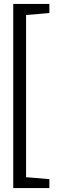

<svg xmlns="http://www.w3.org/2000/svg" viewBox="-20 -838 291 972"><path d="M112 -762 230 -772V-818H47V114H230V69L112 59Z"/></svg>

Font: AdventPro_ExpandedRegular
Style: ExpandedRegular
Weight: 400
Width: 7
Designer: VivaRado, Andreas Kalpakidis
Foundry: VivaRado, Andreas Kalpakidis
Version: Version 3.000